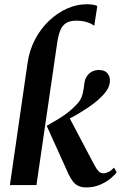

<svg xmlns="http://www.w3.org/2000/svg" viewBox="-20 -850 556 882"><path d="M25.5 0 106.5 -560Q115 -620 141.5 -669.8Q168 -719.5 206.2 -755.5Q244.5 -791.5 288.8 -811Q333 -830.5 378 -830.5Q394 -830.5 406.5 -828.5Q419 -826.5 427 -822.5L413 -731.5Q397 -743.5 376 -749.2Q355 -755 330.5 -755Q304.5 -755 287 -746Q269.5 -737 259 -714.8Q248.5 -692.5 242.5 -652L147.5 0ZM375 11Q344.5 11 325.2 -5.5Q306 -22 286.5 -68.5L194.5 -272Q225 -289 249 -303.8Q273 -318.5 293 -334.2Q313 -350 330.5 -368.5Q352.5 -390 359 -416.8Q365.5 -443.5 367 -462.5Q369 -484.5 378.8 -499.2Q388.5 -514 403.2 -521.2Q418 -528.5 433.5 -528.5Q460.5 -528.5 472.8 -514.2Q485 -500 485 -481.5Q485 -458 472.5 -438Q460 -418 441 -401Q430.5 -390 414.2 -377.5Q398 -365 379 -352.2Q360 -339.5 339.8 -327.5Q319.5 -315.5 300.5 -306L410 -98.5Q423 -73.5 432.5 -63.8Q442 -54 455 -54Q466.5 -54 478.5 -60Q490.5 -66 504 -80L516 -58.5Q505.5 -44.5 485.8 -28.5Q466 -12.5 438.2 -0.8Q410.5 11 375 11Z"/></svg>

Font: Merriweather 120pt SemiBold
Style: Italic
Weight: 600
Italic angle: -7.8°
Version: Version 2.101